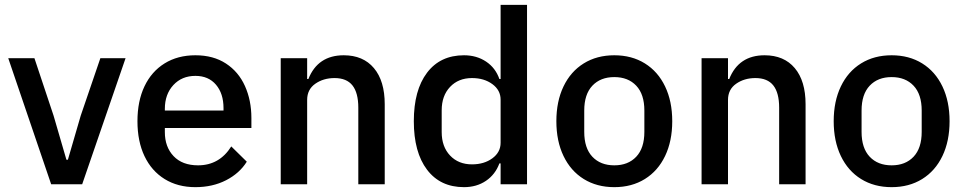

<svg xmlns="http://www.w3.org/2000/svg" viewBox="-20 -760 3980 792"><path d="M319 0H191L14 -520H122L201 -283L254 -101H260L313 -283L394 -520H498Z M547 -260Q547 -343 576 -404Q605 -465 659 -498.5Q713 -532 786 -532Q860 -532 912 -498Q964 -464 990.5 -405Q1017 -346 1017 -273V-232H660V-215Q660 -154 696 -116Q732 -78 797 -78Q885 -78 934 -156L998 -93Q968 -45 912.5 -16.5Q857 12 786 12Q713 12 659 -21.5Q605 -55 576 -116Q547 -177 547 -260ZM660 -311V-304H902V-314Q902 -374 871 -410.5Q840 -447 786 -447Q730 -447 695 -409Q660 -371 660 -311Z M1138 0V-520H1247V-434H1252Q1291 -532 1398 -532Q1478 -532 1522.5 -479Q1567 -426 1567 -330V0H1458V-316Q1458 -377 1434 -407.5Q1410 -438 1360 -438Q1314 -438 1280.5 -414.5Q1247 -391 1247 -348V0Z M2040 -86Q2023 -40 1984.5 -14Q1946 12 1894 12Q1796 12 1741.5 -60Q1687 -132 1687 -260Q1687 -388 1741.5 -460Q1796 -532 1894 -532Q1946 -532 1985 -506Q2024 -480 2040 -434H2045V-740H2154V0H2045V-86ZM2045 -171V-349Q2045 -388 2011 -413Q1977 -438 1927 -438Q1871 -438 1836.5 -401.5Q1802 -365 1802 -305V-215Q1802 -155 1836.5 -118.5Q1871 -82 1927 -82Q1977 -82 2011 -107Q2045 -132 2045 -171Z M2275 -260Q2275 -342 2304.5 -403.5Q2334 -465 2388 -498.5Q2442 -532 2514 -532Q2586 -532 2640 -498.5Q2694 -465 2723.5 -403.5Q2753 -342 2753 -260Q2753 -178 2723.5 -116.5Q2694 -55 2640 -21.5Q2586 12 2514 12Q2442 12 2388 -21.5Q2334 -55 2304.5 -116.5Q2275 -178 2275 -260ZM2638 -216V-304Q2638 -371 2604.5 -406.5Q2571 -442 2514 -442Q2457 -442 2423.5 -406.5Q2390 -371 2390 -304V-216Q2390 -149 2423.5 -113.5Q2457 -78 2514 -78Q2571 -78 2604.5 -113.5Q2638 -149 2638 -216Z M2874 0V-520H2983V-434H2988Q3027 -532 3134 -532Q3214 -532 3258.5 -479Q3303 -426 3303 -330V0H3194V-316Q3194 -377 3170 -407.5Q3146 -438 3096 -438Q3050 -438 3016.5 -414.5Q2983 -391 2983 -348V0Z M3419 -260Q3419 -342 3448.5 -403.5Q3478 -465 3532 -498.5Q3586 -532 3658 -532Q3730 -532 3784 -498.5Q3838 -465 3867.5 -403.5Q3897 -342 3897 -260Q3897 -178 3867.5 -116.5Q3838 -55 3784 -21.5Q3730 12 3658 12Q3586 12 3532 -21.5Q3478 -55 3448.5 -116.5Q3419 -178 3419 -260ZM3782 -216V-304Q3782 -371 3748.5 -406.5Q3715 -442 3658 -442Q3601 -442 3567.5 -406.5Q3534 -371 3534 -304V-216Q3534 -149 3567.5 -113.5Q3601 -78 3658 -78Q3715 -78 3748.5 -113.5Q3782 -149 3782 -216Z"/></svg>

Font: IBM Plex Sans KR Medm
Style: Regular
Weight: 500
Designer: Mike Abbink; Paul van der Laan; Pieter van Rosmalen; Wujin Sim; Chorong Kim; Dohee Lee;
Foundry: Sandoll Inc.
Version: Version 1.003